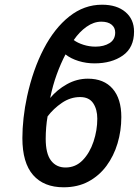

<svg xmlns="http://www.w3.org/2000/svg" viewBox="-20 -785 589 815"><path d="M250 10Q166 10 120.5 -42Q75 -94 75 -199Q75 -239 80 -284.5Q85 -330 95 -376Q120 -490 165.5 -577.5Q211 -665 274 -715Q337 -765 413 -765Q476 -765 512.5 -734Q549 -703 549 -651Q549 -583 501.5 -549.5Q454 -516 381 -516Q346 -516 313.5 -526Q281 -536 258 -554Q238 -516 221 -469.5Q204 -423 193 -369Q222 -404 264 -427.5Q306 -451 353 -451Q421 -451 458 -408.5Q495 -366 495 -288Q495 -230 479 -176.5Q463 -123 432 -81Q401 -39 355.5 -14.5Q310 10 250 10ZM385 -587Q421 -587 445 -602Q469 -617 469 -647Q469 -668 453.5 -680.5Q438 -693 410 -693Q378 -693 347.5 -671.5Q317 -650 293 -615Q309 -603 334 -595Q359 -587 385 -587ZM258 -74Q301 -74 331 -105Q361 -136 377 -184Q393 -232 393 -281Q393 -321 375.5 -347Q358 -373 320 -373Q279 -373 243 -348.5Q207 -324 182 -291Q178 -269 176 -244Q174 -219 174 -196Q174 -133 196.5 -103.5Q219 -74 258 -74Z"/></svg>

Font: Noto Sans SemiCondensed Medium
Style: Italic
Weight: 500
Width: 4
Italic angle: -12°
Designer: Monotype Design Team
Foundry: Monotype Imaging Inc.
Version: Version 2.013; ttfautohint (v1.8.4.7-5d5b)